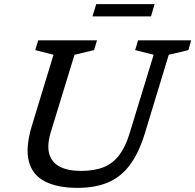

<svg xmlns="http://www.w3.org/2000/svg" viewBox="-20 -899 945 929"><path d="M226 -260.5Q206.5 -196 218.5 -154.2Q230.5 -112.5 270 -92.2Q309.5 -72 372.5 -72Q436.5 -72 481.5 -90.2Q526.5 -108.5 556.5 -148Q586.5 -187.5 606 -250.5L723.5 -634L634 -656.5L648 -704H905L891.5 -656.5L796.5 -634L681 -254Q652 -159.5 608.8 -101.2Q565.5 -43 503.2 -16.5Q441 10 355 10Q259 10 198 -20.8Q137 -51.5 119.5 -118.5Q102 -185.5 135.5 -295L239 -634L150.5 -656.5L165 -704H449.5L435 -656.5L340.5 -634ZM427.5 -819.5 445.5 -879H728L710.5 -819.5Z"/></svg>

Font: Newsreader 7pt
Style: Italic
Weight: 400
Italic angle: -17°
Designer: Hugues Gentile
Foundry: Production Type
Version: Version 1.003